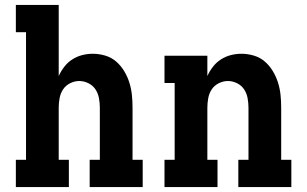

<svg xmlns="http://www.w3.org/2000/svg" viewBox="-20 -755 1240 775"><path d="M44 0V-110H85V-625H44V-735H217V-448Q226 -468 239.5 -485.5Q253 -503 271.5 -515Q290 -527 311.5 -532.5Q333 -538 354 -538Q380 -538 405 -530.5Q430 -523 449 -506.5Q468 -490 481.5 -467.5Q495 -445 502.5 -420.5Q510 -396 512.5 -371Q515 -346 515 -320V-110H556V0H342V-110H383V-320Q383 -339 379.5 -358.5Q376 -378 365.5 -394Q355 -410 337 -419Q319 -428 300 -428Q281 -428 263 -419Q245 -410 234.5 -394Q224 -378 220.5 -358.5Q217 -339 217 -320V-110H258V0Z M644 0V-110H685V-420H644V-530H817V-448Q826 -468 839.5 -485.5Q853 -503 871.5 -515Q890 -527 911.5 -532.5Q933 -538 954 -538Q980 -538 1005 -530.5Q1030 -523 1049 -506.5Q1068 -490 1081.5 -467.5Q1095 -445 1102.5 -420.5Q1110 -396 1112.5 -371Q1115 -346 1115 -320V-110H1156V0H942V-110H983V-320Q983 -339 979.5 -358.5Q976 -378 965.5 -394Q955 -410 937 -419Q919 -428 900 -428Q881 -428 863 -419Q845 -410 834.5 -394Q824 -378 820.5 -358.5Q817 -339 817 -320V-110H858V0Z"/></svg>

Font: Iosevka Slab XBdEx
Style: Regular
Weight: 800
Width: 7
Monospace: yes
Designer: Belleve Invis
Foundry: Belleve Invis
Version: Version 11.1.0; ttfautohint (v1.8.3)